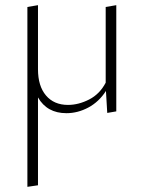

<svg xmlns="http://www.w3.org/2000/svg" viewBox="-20 -434 556 743"><path d="M389 -407 430 -414V-3L395 3L390 -82Q363 -40 322 -18Q281 4 237 4Q162 4 127 -57V283L86 289V-407L127 -414V-166Q127 -101 158 -64.5Q189 -28 243 -28Q284 -28 325 -49Q366 -70 389 -114Z"/></svg>

Font: EauTestSC Light
Style: Regular
Weight: 300
Designer: Christian Thalmann (Catharsis Fonts)
Version: Version 0.001;PS 000.001;hotconv 1.0.88;makeotf.lib2.5.64775